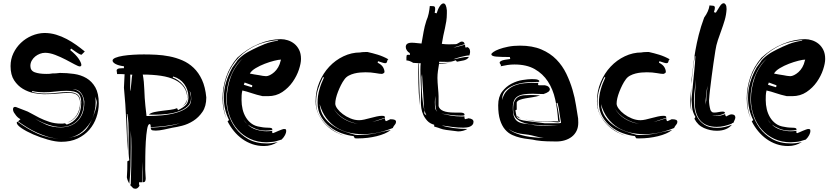

<svg xmlns="http://www.w3.org/2000/svg" viewBox="-20 -841 5140 1182"><path d="M133 -161Q149 -156 171.5 -143Q194 -130 222 -116Q250 -102 283.5 -91Q317 -80 355 -80H366Q372 -80 380 -82L391 -74Q430 -86 455 -119.5Q480 -153 480 -210Q480 -251 460.5 -266.5Q441 -282 389 -282Q357 -282 322.5 -277.5Q288 -273 250 -273Q233 -273 215 -274.5Q197 -276 178 -281V-275Q218 -265 257 -265Q295 -265 329.5 -269.5Q364 -274 396 -274Q423 -274 438.5 -268.5Q454 -263 462 -254Q470 -245 472.5 -232.5Q475 -220 475 -205Q475 -158 450 -125Q426 -94 393 -86Q430 -99 451 -131Q473 -165 473 -207Q473 -237 457.5 -253Q442 -269 404 -269Q373 -269 334 -265Q295 -261 251 -261Q224 -261 188.5 -268Q153 -275 121 -294Q89 -313 67 -346.5Q45 -380 45 -434Q45 -477 62.5 -513.5Q80 -550 109 -577.5Q138 -605 175.5 -621Q213 -637 253 -638Q291 -638 325.5 -627.5Q360 -617 391 -600.5Q422 -584 450 -564Q478 -544 502 -524L482 -504Q475 -504 461 -512.5Q447 -521 418 -542L412 -533Q448 -504 464.5 -479Q481 -454 481 -440Q479 -432 471 -432Q463 -432 439 -445Q415 -458 384.5 -474Q354 -490 320 -503Q286 -516 258 -516Q242 -516 226 -510Q210 -504 197 -493.5Q184 -483 175.5 -468Q167 -453 167 -435Q167 -406 194 -396Q221 -386 265 -386Q274 -386 284.5 -386.5Q295 -387 304 -389Q327 -389 334.5 -390.5Q342 -392 349 -392Q392 -392 435 -386Q478 -380 512 -360Q546 -340 567 -303Q588 -266 588 -204Q588 -161 573.5 -118.5Q559 -76 530 -42.5Q501 -9 458 11.5Q415 32 357 32Q322 32 274.5 18.5Q227 5 184.5 -13.5Q142 -32 112.5 -52Q83 -72 83 -86Q83 -90 88 -92Q149 -47 212 -18Q274 9 339 12Q307 10 275 1Q242 -9 209.5 -23.5Q177 -38 147.5 -56.5Q118 -75 91 -94L106 -107Q103 -108 95 -114Q87 -120 79.5 -129Q72 -138 66 -148Q60 -158 60 -167Q60 -177 64 -180Q68 -183 73 -183Q78 -183 94 -176Q110 -169 133 -161ZM354 -59Q319 -59 276.5 -73.5Q234 -88 196 -111Q227 -90 265 -73.5Q303 -57 353 -57Q420 -57 459.5 -98Q499 -139 499 -208V-218Q494 -250 477.5 -270.5Q461 -291 427 -293Q448 -289 461.5 -280Q475 -271 482.5 -258.5Q490 -246 493 -231Q496 -216 496 -200Q492 -134 454 -96.5Q416 -59 354 -59ZM481 -20Q506 -36 521 -59Q536 -82 547 -107Q526 -65 489.5 -33Q453 -1 403 7Q422 4 442.5 -1.5Q463 -7 481 -20ZM576 -208Q576 -219 572 -229Q569 -237 567 -246L568 -233Q569 -225 569 -211Q569 -184 563 -159Q557 -134 548 -110Q557 -132 565.5 -156.5Q574 -181 576 -208ZM567 -249Q567 -248 567 -246Q567 -248 567 -249ZM392 -85Q391 -85 390 -85Q391 -85 392 -85Z M785 290Q787 234 788 179.5Q789 125 789 64Q789 38 788 12.5Q787 -13 785 -37V73Q785 128 783.5 182.5Q782 237 776 290Q771 281 767 271.5Q763 262 761 251Q763 224 763.5 201.5Q764 179 764 152L776 146Q773 125 772 103.5Q771 82 771 61Q771 38 771.5 16.5Q772 -5 772 -28Q772 -56 770.5 -83.5Q769 -111 764 -139H761Q763 -97 764.5 -56Q766 -15 766 26Q766 44 765 62L764 88Q762 -8 757 -100Q753 -198 743 -301L747 -384Q736 -385 724 -385H701L698 -408Q698 -413 705 -417Q712 -421 733 -421H743V-433Q710 -437 691.5 -447Q673 -457 673 -468Q673 -478 691 -485.5Q709 -493 737.5 -497.5Q766 -502 800 -504Q834 -506 866 -506Q901 -506 941.5 -504Q982 -502 1023 -494Q1064 -486 1102.5 -469.5Q1141 -453 1172 -423.5Q1203 -394 1223.5 -349.5Q1244 -305 1250 -241Q1250 -187 1226.5 -152.5Q1203 -118 1170 -97Q1137 -76 1101.5 -67Q1066 -58 1043 -55Q1020 -50 990 -43.5Q960 -37 939 -37Q916 -37 912 -42Q908 -47 908 -55Q953 -57 998 -62.5Q1043 -68 1088 -82Q1043 -71 998 -65.5Q953 -60 908 -58Q908 -64 907 -70.5Q906 -77 901 -77Q891 -77 885.5 -45Q880 -13 877.5 31.5Q875 76 874.5 123Q874 170 874 201Q874 215 875.5 230.5Q877 246 877 257Q877 267 874 274Q871 281 857 281V155Q855 187 854.5 218Q854 249 854 281H836V289Q836 298 839 302Q828 321 814 321Q803 321 797.5 315Q792 309 782 299ZM882 -127H896Q931 -127 976.5 -131Q1022 -135 1062 -146Q1102 -157 1129.5 -177Q1157 -197 1157 -229V-237Q1157 -247 1155.5 -259Q1154 -271 1147 -282Q1148 -277 1152 -262Q1156 -247 1156 -237Q1156 -206 1134.5 -186.5Q1113 -167 1080.5 -155.5Q1048 -144 1009.5 -139.5Q971 -135 936 -135H916Q906 -135 896 -136Q910 -147 932.5 -151.5Q955 -156 980 -159Q1005 -162 1029 -165Q1053 -168 1070 -175L1076 -163Q1111 -180 1125.5 -196.5Q1140 -213 1140 -242Q1140 -288 1114.5 -323Q1089 -358 1046 -370L1043 -364Q1080 -350 1107 -318Q1134 -286 1134 -241Q1134 -217 1123 -203Q1113 -191 1091 -181Q1109 -189 1118 -201Q1129 -215 1133 -232Q1133 -274 1113 -303Q1093 -332 1057 -349.5Q1021 -367 970.5 -374.5Q920 -382 859 -382Q867 -339 868.5 -288.5Q870 -238 875 -190ZM781 -280Q783 -282 785 -297Q787 -312 788.5 -329.5Q790 -347 791.5 -362.5Q793 -378 795 -381L782 -382ZM1086 -179 1091 -181Z M1714 18Q1676 31 1656 32.5Q1636 34 1621 35Q1565 35 1520 14Q1475 -7 1443 -43Q1411 -79 1393.5 -127.5Q1376 -176 1376 -231Q1376 -263 1382 -297.5Q1388 -332 1400 -365.5Q1412 -399 1431 -428Q1449 -457 1474 -480Q1448 -459 1430 -430Q1411 -401 1398 -367.5Q1385 -334 1379 -298.5Q1373 -263 1373 -230Q1373 -188 1386.5 -140.5Q1400 -93 1430 -52.5Q1460 -12 1507.5 15Q1555 42 1623 42Q1655 42 1690 33Q1652 58 1605 58Q1567 58 1533.5 46.5Q1500 35 1471.5 14.5Q1443 -6 1420 -34Q1397 -62 1381 -94L1390 -102Q1373 -136 1365.5 -170Q1358 -204 1358 -239Q1358 -290 1372.5 -337Q1387 -384 1411 -426L1435 -459Q1441 -470 1452.5 -481Q1464 -492 1478 -502.5Q1492 -513 1507.5 -521.5Q1523 -530 1537 -537Q1573 -555 1609 -569.5Q1645 -584 1693 -591L1689 -594Q1597 -585 1533 -549.5Q1469 -514 1429 -463Q1389 -412 1371 -351.5Q1353 -291 1353 -233Q1353 -202 1358.5 -170.5Q1364 -139 1375 -108Q1350 -168 1350 -235Q1350 -301 1372 -366Q1394 -431 1441 -486Q1501 -541 1572 -570.5Q1643 -600 1709 -600Q1730 -600 1752 -593Q1774 -586 1792 -571.5Q1810 -557 1821.5 -534Q1833 -511 1833 -478Q1833 -451 1820 -412Q1807 -373 1781.5 -336.5Q1756 -300 1718 -274.5Q1680 -249 1630 -249H1597Q1560 -257 1529.5 -267.5Q1499 -278 1472 -284Q1468 -268 1467.5 -253.5Q1467 -239 1467 -225Q1467 -196 1473.5 -168.5Q1480 -141 1494 -118Q1508 -95 1529.5 -79.5Q1551 -64 1582 -60Q1601 -56 1615 -55.5Q1629 -55 1638.5 -54.5Q1648 -54 1652.5 -51.5Q1657 -49 1657 -42Q1647 -39 1636.5 -38Q1626 -37 1615 -37Q1580 -37 1552 -48.5Q1524 -60 1504 -75Q1527 -52 1559 -42.5Q1591 -33 1622 -33Q1639 -33 1657 -36Q1655 -30 1655 -29Q1655 -23 1660 -21Q1664 -22 1674 -26.5Q1684 -31 1694.5 -35.5Q1705 -40 1715 -43.5Q1725 -47 1729 -47Q1734 -47 1738 -45.5Q1742 -44 1742 -34Q1742 -24 1735 -10Q1728 4 1714 18ZM1576 -378 1598 -374Q1609 -372 1618 -372Q1628 -372 1641.5 -378.5Q1655 -385 1668.5 -397Q1682 -409 1692.5 -427Q1703 -445 1708 -468L1710 -474Q1696 -474 1668 -467Q1640 -460 1610 -448.5Q1580 -437 1554 -421.5Q1528 -406 1518 -388Q1533 -385 1547.5 -382.5Q1562 -380 1576 -378ZM1530 -304Q1532 -306 1532.5 -310Q1533 -314 1533 -316L1486 -333L1481 -319ZM1502 -77Q1495 -85 1488 -93Q1482 -100 1478 -107Q1487 -90 1502 -77Z M2398 -53Q2354 -35 2307.5 -25Q2261 -15 2213 -15Q2169 -15 2127 -25Q2085 -35 2050 -57Q2015 -79 1988.5 -114.5Q1962 -150 1948 -200Q1951 -156 1972 -124.5Q1993 -93 2024.5 -70.5Q2056 -48 2094 -34Q2132 -20 2167 -11Q2172 -10 2181 -10Q2240 -10 2288 -20Q2336 -30 2386 -41Q2370 -28 2347.5 -18.5Q2325 -9 2298.5 -2.5Q2272 4 2243 7.5Q2214 11 2185 11H2174Q2169 11 2164 10L2157 -3Q2121 -7 2082 -21Q2043 -35 2010.5 -60.5Q1978 -86 1956.5 -123Q1935 -160 1935 -209Q1935 -250 1946 -289Q1957 -328 1975 -365Q1974 -364 1972 -364Q1969 -364 1969 -368Q1951 -332 1938.5 -293.5Q1926 -255 1926 -210Q1926 -162 1948 -125Q1970 -88 2000.5 -62.5Q2031 -37 2063 -21Q2092 -7 2111 -1Q2080 -10 2048 -27Q2014 -45 1986.5 -72.5Q1959 -100 1941 -136.5Q1923 -173 1923 -217Q1923 -280 1946 -335Q1969 -390 2007 -430.5Q2045 -471 2094.5 -494.5Q2144 -518 2197 -518Q2206 -520 2219.5 -520.5Q2233 -521 2242 -521Q2274 -514 2306.5 -504Q2339 -494 2371 -476Q2367 -474 2365.5 -470.5Q2364 -467 2363 -462.5Q2362 -458 2359.5 -455Q2357 -452 2351 -452Q2346 -452 2336 -455Q2326 -458 2308 -464Q2305 -461 2305 -455Q2329 -443 2338 -427.5Q2347 -412 2347 -398Q2347 -391 2332 -386Q2319 -386 2291.5 -391Q2264 -396 2230 -396Q2215 -396 2197 -394.5Q2179 -393 2161 -388.5Q2143 -384 2127 -375.5Q2111 -367 2101 -353Q2089 -337 2079 -317Q2069 -297 2061 -276.5Q2053 -256 2048.5 -237Q2044 -218 2044 -203Q2044 -189 2057 -171.5Q2070 -154 2090.5 -138.5Q2111 -123 2137.5 -112Q2164 -101 2191 -101Q2204 -101 2222.5 -105Q2241 -109 2260.5 -114.5Q2280 -120 2299 -124Q2318 -128 2331 -128Q2343 -128 2346.5 -125.5Q2350 -123 2350 -116Q2327 -108 2302 -100Q2286 -95 2271 -90L2302 -98Q2326 -105 2350 -113Q2350 -108 2350.5 -104Q2351 -100 2356 -95L2366 -99Q2374 -102 2383 -107Q2403 -107 2410.5 -103Q2418 -99 2418 -91Q2418 -86 2416.5 -82.5Q2415 -79 2412.5 -75.5Q2410 -72 2406 -67Q2402 -62 2398 -53ZM2035 -173Q2043 -155 2059 -138.5Q2075 -122 2095.5 -109.5Q2116 -97 2139 -89Q2161 -81 2183 -80Q2163 -82 2141 -90Q2118 -98 2097.5 -110.5Q2077 -123 2060.5 -139Q2044 -155 2035 -173ZM2265 -89Q2268 -90 2271 -90Q2268 -90 2265 -89ZM2115 0Q2113 0 2111 -1Q2113 0 2115 0Z M2870 -500Q2861 -500 2845.5 -497Q2830 -494 2814.5 -490Q2799 -486 2786.5 -482Q2774 -478 2771 -476Q2797 -480 2819 -485.5Q2841 -491 2867 -491Q2862 -482 2854 -477Q2846 -472 2836.5 -469.5Q2827 -467 2816 -465.5Q2805 -464 2793 -461L2786 -470Q2767 -463 2757 -461.5Q2747 -460 2736 -460Q2724 -460 2711.5 -460.5Q2699 -461 2684 -461Q2684 -456 2683 -453Q2706 -453 2722 -453.5Q2738 -454 2761 -457Q2739 -453 2722.5 -451Q2706 -449 2683 -449Q2679 -426 2676 -404Q2673 -382 2673 -361Q2673 -349 2674 -333Q2675 -317 2676.5 -300.5Q2678 -284 2679 -269.5Q2680 -255 2680 -248V-188Q2685 -168 2709 -158Q2733 -148 2778 -148H2810Q2827 -148 2833.5 -144.5Q2840 -141 2840 -135Q2840 -130 2832 -129.5Q2824 -129 2816 -129Q2787 -129 2755 -133Q2725 -137 2696 -142Q2725 -135 2757 -129Q2790 -124 2821 -124H2830Q2834 -124 2839 -125Q2839 -120 2839.5 -116Q2840 -112 2842 -107L2850 -109Q2853 -110 2857 -110.5Q2861 -111 2863 -113Q2895 -110 2895 -91Q2895 -80 2889 -73Q2883 -66 2874 -62Q2865 -58 2854 -56.5Q2843 -55 2833 -55Q2798 -55 2764.5 -59.5Q2731 -64 2699 -69Q2727 -59 2770 -53Q2813 -47 2857 -47Q2846 -40 2831 -36Q2816 -32 2800 -32L2728 -41Q2714 -43 2706.5 -45Q2699 -47 2692 -49.5Q2685 -52 2676.5 -55Q2668 -58 2653 -62V-73Q2627 -80 2611 -97Q2595 -114 2586 -134Q2577 -154 2574 -174.5Q2571 -195 2571 -211Q2571 -228 2571.5 -242.5Q2572 -257 2572 -272Q2572 -283 2571.5 -300Q2571 -317 2570 -336Q2569 -355 2568.5 -375Q2568 -395 2568 -413Q2568 -424 2568.5 -434Q2569 -444 2570 -452H2560Q2559 -445 2559 -436V-418Q2559 -389 2560 -360.5Q2561 -332 2561.5 -308Q2562 -284 2563 -266.5Q2564 -249 2564 -241V-201V-193Q2561 -220 2558 -270Q2555 -328 2555 -398V-416Q2555 -427 2555.5 -437Q2556 -447 2558 -452L2524 -454Q2513 -461 2502 -465Q2491 -469 2482 -469V-489Q2482 -495 2483.5 -499.5Q2485 -504 2493 -504Q2495 -504 2503 -502V-514Q2492 -520 2485 -530.5Q2478 -541 2478 -552Q2478 -578 2515 -578Q2529 -578 2544 -576Q2559 -574 2575 -573Q2579 -595 2582 -612.5Q2585 -630 2588 -646.5Q2591 -663 2595 -679.5Q2599 -696 2605 -714Q2614 -734 2619 -757.5Q2624 -781 2626 -804L2647 -803Q2652 -803 2655.5 -800Q2659 -797 2659 -786Q2659 -777 2656 -762L2668 -759Q2676 -786 2687.5 -803Q2699 -820 2710 -820Q2727 -820 2731 -777V-759Q2731 -733 2727.5 -710.5Q2724 -688 2719 -666Q2714 -644 2709 -621Q2704 -598 2700 -571Q2722 -568 2743 -568Q2753 -568 2763 -568.5Q2773 -569 2783 -569Q2793 -569 2804 -577Q2815 -585 2824 -585Q2832 -585 2836 -580Q2840 -575 2840 -569Q2822 -564 2804.5 -558.5Q2787 -553 2771 -548Q2787 -550 2805 -555.5Q2823 -561 2843 -566Q2843 -561 2843.5 -557Q2844 -553 2846 -548Q2848 -548 2851 -549Q2857 -551 2858 -551Q2868 -546 2871 -538.5Q2874 -531 2874 -522Q2874 -515 2872 -509.5Q2870 -504 2870 -500ZM2605 -131Q2591 -158 2590 -184Q2589 -210 2587 -233L2578 -385L2575 -367Q2575 -300 2579.5 -245.5Q2584 -191 2593 -161Q2593 -152 2592.5 -149Q2592 -146 2592 -144Q2592 -142 2594.5 -139Q2597 -136 2605 -131ZM2662 -185Q2660 -193 2660 -202V-251Q2659 -241 2658 -231.5Q2657 -222 2657 -212Q2657 -186 2660 -172Q2663 -160 2672 -152Q2667 -158 2665 -165Q2664 -173 2662 -185ZM2565 -186 2564 -193ZM2674 -151Q2673 -152 2672 -152Q2673 -152 2674 -151Z M3326 -262Q3299 -262 3285.5 -263Q3272 -264 3261 -264Q3231 -264 3208 -261Q3185 -258 3169 -249Q3153 -240 3145 -223Q3137 -206 3137 -178Q3137 -137 3146.5 -117.5Q3156 -98 3173.5 -89.5Q3191 -81 3216 -79Q3241 -77 3272 -70Q3290 -68 3308 -67.5Q3326 -67 3344 -67H3416Q3366 -70 3316.5 -70.5Q3267 -71 3227.5 -79Q3188 -87 3163.5 -107Q3139 -127 3139 -168Q3139 -201 3147.5 -218.5Q3156 -236 3170.5 -244.5Q3185 -253 3205 -254.5Q3225 -256 3248 -256Q3276 -256 3305 -253Q3282 -246 3258.5 -242.5Q3235 -239 3215 -235.5Q3195 -232 3180.5 -226.5Q3166 -221 3161 -211V-166L3153 -162Q3157 -137 3160.5 -124.5Q3164 -112 3180 -105.5Q3196 -99 3231.5 -95Q3267 -91 3335 -82H3407Q3426 -82 3429.5 -83.5Q3433 -85 3434 -85L3425 -139Q3423 -159 3420 -175Q3417 -191 3412 -209Q3411 -206 3406 -206Q3411 -189 3414.5 -170Q3418 -151 3420.5 -134Q3423 -117 3424.5 -105Q3426 -93 3428 -91L3422 -89Q3420 -88 3416 -88H3410Q3403 -88 3394 -89.5Q3385 -91 3371 -91H3338Q3299 -91 3266 -95Q3235 -99 3212 -105Q3235 -100 3268 -97Q3303 -93 3333 -93Q3346 -93 3360.5 -93.5Q3375 -94 3392 -94H3425Q3422 -97 3418 -97H3416Q3412 -166 3398 -229Q3384 -292 3353 -339.5Q3322 -387 3272 -415.5Q3222 -444 3147 -444Q3126 -444 3105 -441Q3084 -438 3062 -433Q3064 -435 3064 -437Q3064 -442 3060 -446.5Q3056 -451 3056 -456Q3056 -462 3068.5 -467.5Q3081 -473 3122 -478Q3120 -480 3119.5 -484Q3119 -488 3119 -490Q3065 -490 3035 -492.5Q3005 -495 3005 -507Q3005 -512 3017.5 -521Q3030 -530 3053 -538.5Q3076 -547 3108.5 -553.5Q3141 -560 3181 -560Q3258 -560 3313 -536.5Q3368 -513 3405.5 -474.5Q3443 -436 3466.5 -387Q3490 -338 3504.5 -288.5Q3519 -239 3526 -192.5Q3533 -146 3539 -112Q3539 -106 3539.5 -100Q3540 -94 3540 -86Q3540 -57 3529.5 -35.5Q3519 -14 3500.5 0.5Q3482 15 3457.5 22.5Q3433 30 3405 30Q3383 30 3348 29Q3313 28 3281 23Q3260 18 3235 15.5Q3210 13 3184 7Q3158 1 3133.5 -10Q3109 -21 3089.5 -43.5Q3070 -66 3058.5 -102Q3047 -138 3047 -193Q3047 -245 3071 -276.5Q3095 -308 3128.5 -325.5Q3162 -343 3197 -348.5Q3232 -354 3254 -354Q3282 -354 3291 -350Q3300 -346 3300 -342Q3300 -339 3299 -337Q3274 -337 3235 -335Q3196 -333 3159.5 -322Q3123 -311 3097 -288.5Q3071 -266 3071 -225Q3080 -262 3101.5 -283.5Q3123 -305 3151 -315.5Q3179 -326 3208.5 -328.5Q3238 -331 3262 -331H3296Q3292 -327 3292 -323Q3292 -319 3296 -316H3335Q3351 -313 3358 -305.5Q3365 -298 3365 -292Q3365 -283 3356 -276Q3347 -269 3326 -262ZM3158 -20Q3186 -9 3215.5 -3Q3245 3 3274 5Q3303 8 3328 8Q3308 6 3288 1Q3267 -4 3251 -8Q3234 -12 3217.5 -13.5Q3201 -15 3183.5 -18Q3166 -21 3148 -27.5Q3130 -34 3112 -47Q3131 -30 3158 -20ZM3168 -125Q3167 -126 3174 -119Q3180 -113 3190 -110Q3185 -112 3175 -115Q3164 -119 3164 -127ZM3193 -110Q3192 -110 3190 -110Q3191 -110 3193 -110Z M4130 -53Q4086 -35 4039.5 -25Q3993 -15 3945 -15Q3901 -15 3859 -25Q3817 -35 3782 -57Q3747 -79 3720.5 -114.5Q3694 -150 3680 -200Q3683 -156 3704 -124.5Q3725 -93 3756.5 -70.5Q3788 -48 3826 -34Q3864 -20 3899 -11Q3904 -10 3913 -10Q3972 -10 4020 -20Q4068 -30 4118 -41Q4102 -28 4079.5 -18.5Q4057 -9 4030.5 -2.5Q4004 4 3975 7.5Q3946 11 3917 11H3906Q3901 11 3896 10L3889 -3Q3853 -7 3814 -21Q3775 -35 3742.5 -60.5Q3710 -86 3688.5 -123Q3667 -160 3667 -209Q3667 -250 3678 -289Q3689 -328 3707 -365Q3706 -364 3704 -364Q3701 -364 3701 -368Q3683 -332 3670.5 -293.5Q3658 -255 3658 -210Q3658 -162 3680 -125Q3702 -88 3732.5 -62.5Q3763 -37 3795 -21Q3824 -7 3843 -1Q3812 -10 3780 -27Q3746 -45 3718.5 -72.5Q3691 -100 3673 -136.5Q3655 -173 3655 -217Q3655 -280 3678 -335Q3701 -390 3739 -430.5Q3777 -471 3826.5 -494.5Q3876 -518 3929 -518Q3938 -520 3951.5 -520.5Q3965 -521 3974 -521Q4006 -514 4038.5 -504Q4071 -494 4103 -476Q4099 -474 4097.5 -470.5Q4096 -467 4095 -462.5Q4094 -458 4091.5 -455Q4089 -452 4083 -452Q4078 -452 4068 -455Q4058 -458 4040 -464Q4037 -461 4037 -455Q4061 -443 4070 -427.5Q4079 -412 4079 -398Q4079 -391 4064 -386Q4051 -386 4023.5 -391Q3996 -396 3962 -396Q3947 -396 3929 -394.5Q3911 -393 3893 -388.5Q3875 -384 3859 -375.5Q3843 -367 3833 -353Q3821 -337 3811 -317Q3801 -297 3793 -276.5Q3785 -256 3780.5 -237Q3776 -218 3776 -203Q3776 -189 3789 -171.5Q3802 -154 3822.5 -138.5Q3843 -123 3869.5 -112Q3896 -101 3923 -101Q3936 -101 3954.5 -105Q3973 -109 3992.5 -114.5Q4012 -120 4031 -124Q4050 -128 4063 -128Q4075 -128 4078.5 -125.5Q4082 -123 4082 -116Q4059 -108 4034 -100Q4018 -95 4003 -90L4034 -98Q4058 -105 4082 -113Q4082 -108 4082.5 -104Q4083 -100 4088 -95L4098 -99Q4106 -102 4115 -107Q4135 -107 4142.5 -103Q4150 -99 4150 -91Q4150 -86 4148.5 -82.5Q4147 -79 4144.5 -75.5Q4142 -72 4138 -67Q4134 -62 4130 -53ZM3767 -173Q3775 -155 3791 -138.5Q3807 -122 3827.5 -109.5Q3848 -97 3871 -89Q3893 -81 3915 -80Q3895 -82 3873 -90Q3850 -98 3829.5 -110.5Q3809 -123 3792.5 -139Q3776 -155 3767 -173ZM3997 -89Q4000 -90 4003 -90Q4000 -90 3997 -89ZM3847 0Q3845 0 3843 -1Q3845 0 3847 0Z M4495 -85Q4489 -85 4483 -79Q4462 -71 4439.5 -65.5Q4417 -60 4393 -60Q4325 -60 4291 -99.5Q4257 -139 4257 -214Q4257 -250 4260 -286Q4263 -321 4264 -351Q4261 -320 4257 -289Q4252 -256 4252 -220Q4252 -202 4255.5 -174Q4259 -146 4273 -119.5Q4287 -93 4316 -73.5Q4345 -54 4396 -54Q4420 -54 4442.5 -59.5Q4465 -65 4486 -73Q4472 -56 4448.5 -46Q4425 -36 4393 -36Q4352 -36 4313.5 -53Q4275 -70 4255 -110L4261 -121Q4243 -153 4241 -178.5Q4239 -204 4237 -229L4254 -404Q4259 -449 4261 -494L4258 -496Q4250 -449 4245 -406Q4240 -364 4237 -323V-349Q4243 -395 4248 -439.5Q4253 -484 4261 -530Q4269 -576 4281.5 -626Q4294 -676 4315 -733Q4343 -771 4348 -808Q4351 -808 4354 -807Q4357 -806 4366 -806Q4372 -806 4376.5 -803.5Q4381 -801 4381 -793Q4381 -784 4375 -766Q4377 -766 4381 -764.5Q4385 -763 4387 -763Q4401 -787 4412.5 -804Q4424 -821 4435 -821Q4442 -821 4447.5 -812.5Q4453 -804 4453 -785Q4451 -749 4441.5 -717Q4432 -685 4421 -655Q4410 -625 4399.5 -594Q4389 -563 4384 -529Q4378 -490 4372 -449.5Q4366 -409 4361 -369Q4356 -329 4351.5 -292Q4347 -255 4345 -223Q4345 -194 4354 -163Q4359 -155 4363 -151.5Q4367 -148 4377 -148Q4389 -148 4403.5 -151Q4418 -154 4429 -154Q4436 -154 4439 -152Q4442 -150 4444 -145Q4430 -137 4414 -133Q4398 -129 4384 -129H4370Q4366 -129 4363 -129Q4374 -127 4391 -127Q4417 -127 4444 -139Q4444 -130 4450 -124Q4453 -125 4464 -131Q4475 -137 4483 -137Q4507 -137 4507 -117Q4507 -114 4505 -108Q4503 -102 4495 -85ZM4230 -219Q4230 -226 4230.5 -237Q4231 -248 4232 -259L4234 -282Q4235 -294 4236 -303Q4235 -288 4234.5 -265.5Q4234 -243 4234 -232V-192Q4234 -184 4234.5 -175Q4235 -166 4236 -158Q4232 -174 4231 -189.5Q4230 -205 4230 -219ZM4328 -223Q4328 -246 4331 -268Q4334 -290 4336 -313Q4331 -290 4328.5 -268Q4326 -246 4324 -223V-209Q4324 -202 4325 -194V-201Q4325 -206 4326 -212Q4327 -218 4328 -223ZM4236 -304Q4236 -306 4236 -307Q4237 -308 4237 -309Q4237 -305 4236 -304Z M4941 18Q4903 31 4883 32.5Q4863 34 4848 35Q4792 35 4747 14Q4702 -7 4670 -43Q4638 -79 4620.5 -127.5Q4603 -176 4603 -231Q4603 -263 4609 -297.5Q4615 -332 4627 -365.5Q4639 -399 4658 -428Q4676 -457 4701 -480Q4675 -459 4657 -430Q4638 -401 4625 -367.5Q4612 -334 4606 -298.5Q4600 -263 4600 -230Q4600 -188 4613.5 -140.5Q4627 -93 4657 -52.5Q4687 -12 4734.5 15Q4782 42 4850 42Q4882 42 4917 33Q4879 58 4832 58Q4794 58 4760.5 46.5Q4727 35 4698.5 14.5Q4670 -6 4647 -34Q4624 -62 4608 -94L4617 -102Q4600 -136 4592.5 -170Q4585 -204 4585 -239Q4585 -290 4599.5 -337Q4614 -384 4638 -426L4662 -459Q4668 -470 4679.5 -481Q4691 -492 4705 -502.5Q4719 -513 4734.5 -521.5Q4750 -530 4764 -537Q4800 -555 4836 -569.5Q4872 -584 4920 -591L4916 -594Q4824 -585 4760 -549.5Q4696 -514 4656 -463Q4616 -412 4598 -351.5Q4580 -291 4580 -233Q4580 -202 4585.5 -170.5Q4591 -139 4602 -108Q4577 -168 4577 -235Q4577 -301 4599 -366Q4621 -431 4668 -486Q4728 -541 4799 -570.5Q4870 -600 4936 -600Q4957 -600 4979 -593Q5001 -586 5019 -571.5Q5037 -557 5048.5 -534Q5060 -511 5060 -478Q5060 -451 5047 -412Q5034 -373 5008.5 -336.5Q4983 -300 4945 -274.5Q4907 -249 4857 -249H4824Q4787 -257 4756.5 -267.5Q4726 -278 4699 -284Q4695 -268 4694.5 -253.5Q4694 -239 4694 -225Q4694 -196 4700.5 -168.5Q4707 -141 4721 -118Q4735 -95 4756.5 -79.5Q4778 -64 4809 -60Q4828 -56 4842 -55.5Q4856 -55 4865.5 -54.5Q4875 -54 4879.5 -51.5Q4884 -49 4884 -42Q4874 -39 4863.5 -38Q4853 -37 4842 -37Q4807 -37 4779 -48.5Q4751 -60 4731 -75Q4754 -52 4786 -42.5Q4818 -33 4849 -33Q4866 -33 4884 -36Q4882 -30 4882 -29Q4882 -23 4887 -21Q4891 -22 4901 -26.5Q4911 -31 4921.5 -35.5Q4932 -40 4942 -43.5Q4952 -47 4956 -47Q4961 -47 4965 -45.5Q4969 -44 4969 -34Q4969 -24 4962 -10Q4955 4 4941 18ZM4803 -378 4825 -374Q4836 -372 4845 -372Q4855 -372 4868.5 -378.5Q4882 -385 4895.5 -397Q4909 -409 4919.5 -427Q4930 -445 4935 -468L4937 -474Q4923 -474 4895 -467Q4867 -460 4837 -448.5Q4807 -437 4781 -421.5Q4755 -406 4745 -388Q4760 -385 4774.5 -382.5Q4789 -380 4803 -378ZM4757 -304Q4759 -306 4759.5 -310Q4760 -314 4760 -316L4713 -333L4708 -319ZM4729 -77Q4722 -85 4715 -93Q4709 -100 4705 -107Q4714 -90 4729 -77Z"/></svg>

Font: Finger Paint
Style: Regular
Weight: 400
Designer: Ralph du Carrois
Foundry: Ralph du Carrois
Version: Version 1.001